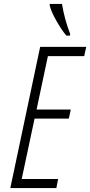

<svg xmlns="http://www.w3.org/2000/svg" viewBox="-20 -951 456 971"><path d="M334.5 -771H315.4Q291.5 -799.3 265.1 -845.9Q238.8 -892.6 231.4 -922.9V-931.2H293.5Q305.7 -855 334.5 -780.3ZM183.1 -713.9H416L405.8 -667H222.2L165 -397H337.9L328.1 -351.1H154.8L89.8 -45.9H273.9L265.1 0H32.2Z"/></svg>

Font: Open Sans Hebrew Condensed Light
Style: Italic
Weight: 300
Width: 3
Italic angle: -12°
Foundry: Ascender Corporation, Yanek Iontef
Version: Version 2.001;PS 002.001;hotconv 1.0.70;makeotf.lib2.5.58329